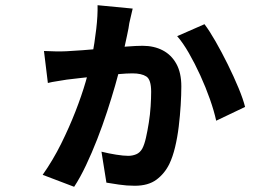

<svg xmlns="http://www.w3.org/2000/svg" viewBox="-20 -651 1040 738"><path d="M490 -618Q487 -603 483 -588Q479 -573 477 -562Q475 -545 468.5 -515.5Q462 -486 455.5 -455.5Q449 -425 444 -404Q436 -369 422.5 -322Q409 -275 391.5 -221.5Q374 -168 353.5 -115.5Q333 -63 310.5 -15.5Q288 32 265 67L144 21Q184 -36 215 -98.5Q246 -161 270 -222.5Q294 -284 309.5 -337.5Q325 -391 333 -428Q344 -488 350 -540Q356 -592 355 -631ZM766 -558Q785 -533 808.5 -492Q832 -451 855.5 -403.5Q879 -356 897 -312.5Q915 -269 922 -240L811 -187Q803 -224 787 -269.5Q771 -315 750 -361Q729 -407 706 -447Q683 -487 661 -512ZM149 -455Q174 -454 194 -453.5Q214 -453 235 -454Q258 -455 297.5 -458Q337 -461 382 -465Q427 -469 466 -472Q505 -475 528 -475Q572 -475 605.5 -457.5Q639 -440 658 -405.5Q677 -371 677 -319Q677 -287 674.5 -246.5Q672 -206 667 -164.5Q662 -123 653 -85.5Q644 -48 631 -21Q613 16 581.5 39.5Q550 63 498 63Q467 63 437 58.5Q407 54 389 51L370 -68Q398 -61 426.5 -56.5Q455 -52 473 -52Q489 -52 503.5 -58Q518 -64 527 -80Q535 -95 541 -121.5Q547 -148 552 -179.5Q557 -211 559 -242.5Q561 -274 561 -298Q561 -345 542.5 -357Q524 -369 489 -369Q468 -369 433.5 -366Q399 -363 360.5 -359Q322 -355 288.5 -351Q255 -347 237 -345Q221 -342 200 -339Q179 -336 164 -332Z"/></svg>

Font: Noto Sans JP Thin
Style: Bold
Weight: 700
Version: Version 2.004-H2;hotconv 1.0.118;makeotfexe 2.5.65603